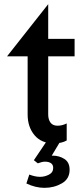

<svg xmlns="http://www.w3.org/2000/svg" viewBox="-20 -679 393 924"><path d="M239 11Q277 11 301 -3V-85Q279 -74 257 -74Q234 -74 223 -89Q212 -104 212 -128V-408H339V-492H212V-659L14 -408H113V-128Q113 -68 146 -28.5Q179 11 239 11ZM271 0H205L143 92L162 107Q183 99 196 99Q215 99 225.5 106.5Q236 114 236 129Q236 151 215.5 161.5Q195 172 173 172Q149 172 121 161L107 204Q151 225 194 225Q240 225 277.5 203.5Q315 182 315 138Q315 102 290 86Q265 70 233 70H229Z"/></svg>

Font: Geom
Style: Regular
Weight: 400
Version: Version 1.102